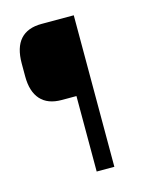

<svg xmlns="http://www.w3.org/2000/svg" viewBox="-88 -600 525 661"><g transform="rotate(-15 174.0 -270.0)"><path d="M238 -540V0H175V-269H123Q73 -269 47.5 -297.5Q22 -326 22 -380V-426Q22 -483 47.5 -511.5Q73 -540 123 -540Z"/></g></svg>

Font: Pathway Extreme Condensed ExtraLight
Style: Regular
Weight: 250
Width: 3
Version: Version 1.001;gftools[0.9.26]